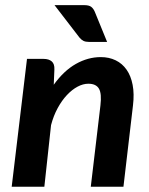

<svg xmlns="http://www.w3.org/2000/svg" viewBox="-20 -709 567 729"><path d="M24.4 0 82.5 -485.4H145.5Q165.5 -485.4 176.5 -475.8Q187.5 -466.3 186.5 -445.3L184.1 -387.2Q222.2 -440.4 268.1 -466.3Q314 -492.2 362.8 -492.2Q394 -492.2 419.2 -480Q444.3 -467.8 460.7 -444.3Q477.1 -420.9 483.6 -386.7Q490.2 -352.5 484.9 -308.6L448.7 0H324.7L361.3 -308.6Q366.7 -353.5 355.7 -372.3Q344.7 -391.1 315.4 -391.1Q295.4 -391.1 274.4 -379.9Q253.4 -368.7 234.1 -348.1Q214.8 -327.6 199 -298.6Q183.1 -269.5 173.8 -233.9L148.4 0ZM299.3 -689.5Q317.9 -689.5 326.2 -683.1Q334.5 -676.8 339.8 -664.6L386.7 -549.8H318.4Q305.2 -549.8 297.1 -553.7Q289.1 -557.6 281.7 -566.4L187 -689.5Z"/></svg>

Font: Carlito
Style: Bold Italic
Weight: 700
Italic angle: -7°
Designer: Lukasz Dziedzic
Foundry: tyPoland Lukasz Dziedzic
Version: Version 1.104